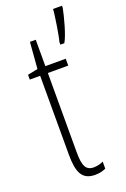

<svg xmlns="http://www.w3.org/2000/svg" viewBox="-149 -809 569 868"><g transform="rotate(-20 135.5 -375.0)"><path d="M271 -750V-760H228C227 -732 210 -627 204 -610V-597H223C242 -628 264 -713 271 -750ZM157 -24C117 -24 107 -53 107 -115V-496H205V-529H107V-656H79L69 -529L20 -519V-496H70V-116C70 -33 88 10 151 10C172 10 188 6 203 -1V-35C192 -29 174 -24 157 -24Z"/></g></svg>

Font: Noto Sans Ethiopic ExtraCondensed ExtraLight
Style: Regular
Weight: 200
Width: 2
Designer: Monotype Design Team
Foundry: Monotype Imaging Inc.
Version: Version 2.102